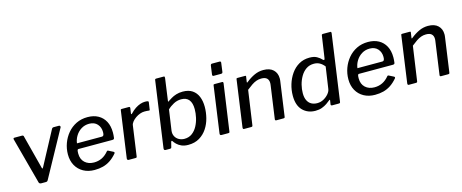

<svg xmlns="http://www.w3.org/2000/svg" viewBox="-41 -1364 4797 1995"><g transform="rotate(-15 2357.0 -366.0)"><path d="M552 -530Q560 -530 564 -523.5Q568 -517 565 -510L293 -14Q288 -5 282.5 -2.5Q277 0 267 0H220Q209 0 202.5 -5.5Q196 -11 195 -19L62 -515Q59 -530 74 -530H156Q163 -530 168 -525.5Q173 -521 173 -514L267 -152Q271 -135 283 -159L476 -520Q483 -530 493 -530H552Z M793 10Q725 10 673.5 -18.5Q622 -47 593.5 -98Q565 -149 565 -217Q565 -279 586 -336.5Q607 -394 645.5 -440Q684 -486 738.5 -513Q793 -540 861 -540Q927 -540 975 -513.5Q1023 -487 1049.5 -437.5Q1076 -388 1076 -317Q1076 -304 1075 -289.5Q1074 -275 1072 -260Q1071 -252 1066 -248Q1061 -244 1051 -244H685Q677 -244 674 -233.5Q671 -223 671 -199Q671 -137 709 -102Q747 -67 807 -67Q854 -67 893 -86Q932 -105 965 -145Q970 -150 974 -149.5Q978 -149 983 -146L1030 -122Q1044 -115 1035 -102Q1000 -61 963 -36.5Q926 -12 884.5 -1Q843 10 793 10ZM955 -305Q965 -305 971.5 -313.5Q978 -322 978 -348Q978 -400 947 -434.5Q916 -469 860 -469Q813 -469 775.5 -446Q738 -423 714.5 -385Q691 -347 686 -305Z M1161 0Q1152 0 1148 -5.5Q1144 -11 1145 -19L1215 -518Q1216 -526 1218.5 -528Q1221 -530 1227 -530H1305Q1311 -530 1314 -526.5Q1317 -523 1316 -514L1308 -460Q1307 -452 1310 -451.5Q1313 -451 1319 -456Q1346 -485 1374 -503.5Q1402 -522 1429 -531Q1456 -540 1480 -540Q1500 -540 1509.5 -537Q1519 -534 1518 -527L1507 -451Q1507 -444 1505 -442Q1503 -440 1499 -440Q1486 -442 1472 -442.5Q1458 -443 1447 -443Q1425 -443 1400 -434Q1375 -425 1352 -409Q1329 -393 1313 -373Q1297 -353 1295 -333L1250 -14Q1249 -5 1245.5 -2.5Q1242 0 1232 0H1161Z M1558 0Q1548 0 1544 -6Q1540 -12 1541 -21L1641 -730Q1642 -737 1645 -739.5Q1648 -742 1653 -742H1737Q1744 -742 1745.5 -736.5Q1747 -731 1746 -724L1713 -486Q1712 -477 1714.5 -477Q1717 -477 1725 -484Q1739 -493 1761 -506.5Q1783 -520 1814.5 -530Q1846 -540 1885 -540Q1948 -540 1988 -513Q2028 -486 2047.5 -438.5Q2067 -391 2067 -328Q2067 -270 2052 -210Q2037 -150 2004.5 -100.5Q1972 -51 1921.5 -20.5Q1871 10 1801 10Q1758 10 1728 -3.5Q1698 -17 1679 -36Q1660 -55 1650 -71Q1647 -76 1642.5 -75Q1638 -74 1635 -64L1623 -16Q1621 -6 1617 -3Q1613 0 1603 0ZM1669 -177Q1665 -143 1679 -116.5Q1693 -90 1719.5 -75.5Q1746 -61 1778 -61Q1826 -61 1860.5 -86.5Q1895 -112 1917 -153Q1939 -194 1949.5 -241Q1960 -288 1960 -332Q1960 -398 1932.5 -432.5Q1905 -467 1849 -467Q1806 -467 1767.5 -446.5Q1729 -426 1701 -398Z M2248 -16Q2247 -5 2243.5 -2.5Q2240 0 2228 0H2160Q2150 0 2146 -5Q2142 -10 2143 -19L2213 -518Q2214 -526 2216.5 -528Q2219 -530 2226 -530H2308Q2315 -530 2317.5 -525Q2320 -520 2319 -513ZM2338 -633Q2337 -623 2332.5 -619Q2328 -615 2317 -615H2239Q2230 -615 2227.5 -621.5Q2225 -628 2227 -637L2239 -725Q2242 -742 2255 -742H2340Q2346 -742 2349 -736Q2352 -730 2350 -723Z M2402 0Q2394 0 2391.5 -5.5Q2389 -11 2390 -19L2460 -518Q2461 -526 2463.5 -528Q2466 -530 2472 -530H2555Q2560 -530 2562.5 -528Q2565 -526 2563 -519L2555 -464Q2554 -452 2564 -461Q2610 -498 2656 -519Q2702 -540 2752 -540Q2822 -540 2859 -504.5Q2896 -469 2896 -411Q2896 -405 2895.5 -398Q2895 -391 2894 -384L2842 -15Q2841 -6 2837.5 -3Q2834 0 2824 0H2748Q2740 0 2737.5 -5.5Q2735 -11 2737 -19L2786 -367Q2787 -374 2787.5 -380Q2788 -386 2788 -391Q2788 -424 2769 -442Q2750 -460 2709 -460Q2681 -460 2656 -451Q2631 -442 2605 -424.5Q2579 -407 2548 -382L2495 -14Q2494 -5 2490 -2.5Q2486 0 2476 0H2402Z M3351 0Q3344 0 3339 -3.5Q3334 -7 3336 -16L3342 -54Q3344 -62 3340 -62.5Q3336 -63 3329 -56Q3315 -44 3292.5 -28.5Q3270 -13 3239.5 -1.5Q3209 10 3169 10Q3086 10 3033 -43.5Q2980 -97 2980 -201Q2980 -264 2998 -323.5Q3016 -383 3050.5 -432.5Q3085 -482 3135 -511Q3185 -540 3249 -540Q3297 -540 3327 -523.5Q3357 -507 3379 -483Q3387 -475 3392.5 -477.5Q3398 -480 3400 -497L3434 -729Q3435 -737 3438.5 -739.5Q3442 -742 3448 -742H3529Q3540 -742 3538 -724L3438 -16Q3437 -6 3433 -3Q3429 0 3419 0ZM3389 -408Q3366 -437 3339 -452Q3312 -467 3277 -467Q3228 -467 3192.5 -442Q3157 -417 3133.5 -376.5Q3110 -336 3098.5 -290Q3087 -244 3087 -200Q3087 -152 3103 -121Q3119 -90 3146 -76Q3173 -62 3207 -62Q3245 -62 3277 -80Q3309 -98 3330.5 -124Q3352 -150 3355 -176Z M3810 10Q3742 10 3690.5 -18.5Q3639 -47 3610.5 -98Q3582 -149 3582 -217Q3582 -279 3603 -336.5Q3624 -394 3662.5 -440Q3701 -486 3755.5 -513Q3810 -540 3878 -540Q3944 -540 3992 -513.5Q4040 -487 4066.5 -437.5Q4093 -388 4093 -317Q4093 -304 4092 -289.5Q4091 -275 4089 -260Q4088 -252 4083 -248Q4078 -244 4068 -244H3702Q3694 -244 3691 -233.5Q3688 -223 3688 -199Q3688 -137 3726 -102Q3764 -67 3824 -67Q3871 -67 3910 -86Q3949 -105 3982 -145Q3987 -150 3991 -149.5Q3995 -149 4000 -146L4047 -122Q4061 -115 4052 -102Q4017 -61 3980 -36.5Q3943 -12 3901.5 -1Q3860 10 3810 10ZM3972 -305Q3982 -305 3988.5 -313.5Q3995 -322 3995 -348Q3995 -400 3964 -434.5Q3933 -469 3877 -469Q3830 -469 3792.5 -446Q3755 -423 3731.5 -385Q3708 -347 3703 -305Z M4174 0Q4166 0 4163.5 -5.5Q4161 -11 4162 -19L4232 -518Q4233 -526 4235.5 -528Q4238 -530 4244 -530H4327Q4332 -530 4334.5 -528Q4337 -526 4335 -519L4327 -464Q4326 -452 4336 -461Q4382 -498 4428 -519Q4474 -540 4524 -540Q4594 -540 4631 -504.5Q4668 -469 4668 -411Q4668 -405 4667.5 -398Q4667 -391 4666 -384L4614 -15Q4613 -6 4609.5 -3Q4606 0 4596 0H4520Q4512 0 4509.5 -5.5Q4507 -11 4509 -19L4558 -367Q4559 -374 4559.5 -380Q4560 -386 4560 -391Q4560 -424 4541 -442Q4522 -460 4481 -460Q4453 -460 4428 -451Q4403 -442 4377 -424.5Q4351 -407 4320 -382L4267 -14Q4266 -5 4262 -2.5Q4258 0 4248 0H4174Z"/></g></svg>

Font: Libre Franklin Thin Medium
Style: Italic
Weight: 500
Italic angle: -8°
Version: Version 3.000